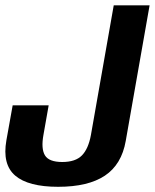

<svg xmlns="http://www.w3.org/2000/svg" viewBox="-25 -695 581 720"><path d="M193 5.5Q81 5.5 32 -36.5Q-17 -78.5 -1 -169L22.5 -300H157.5L138 -189.5Q128.5 -137.5 143.5 -112.5Q158.5 -87.5 208.5 -87.5Q258 -87.5 282.2 -112.2Q306.5 -137 316 -189L401.5 -675H536L446.5 -166.5Q431 -78 368.2 -36.2Q305.5 5.5 193 5.5Z"/></svg>

Font: Anybody SemiBold
Style: Italic
Weight: 600
Italic angle: -10°
Designer: Tyler Finck
Foundry: Etcetera Type Company
Version: Version 1.010; ttfautohint (v1.8.3) -l 8 -r 50 -G 200 -x 14 